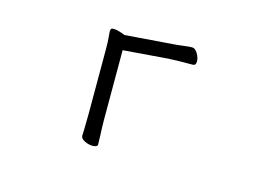

<svg xmlns="http://www.w3.org/2000/svg" viewBox="-72 -630 1143 786"><g transform="rotate(15 500.0 -237.5)"><path d="M315 -437 313 -461Q313 -468 315.5 -471.5Q318 -475 326 -475Q337 -475 353 -470Q369 -465 375 -462L573 -477Q592 -478 622 -482Q645 -485 656 -485Q669 -485 679.5 -467.5Q690 -450 690 -434Q690 -417 677 -417Q611 -417 574 -415L384 -400V-107Q384 -81 386 -39L387 -1Q387 4 381.5 7Q376 10 367 10Q349 10 332 1.5Q315 -7 315 -19Q315 -35 316 -47L317 -108V-380Q317 -421 315 -437Z"/></g></svg>

Font: Iansui 0.93
Style: Regular
Weight: 400
Designer: But Ko / Fontworks Inc.
Foundry: zi-hi.com / Fontworks Inc.
Version: Version 0.931